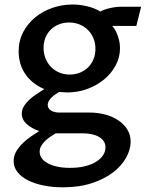

<svg xmlns="http://www.w3.org/2000/svg" viewBox="-20 -547 648 839"><path d="M223.6 35.6Q212.4 42 200.2 50.3Q188 58.6 177.5 68.6Q167 78.6 160.2 90.6Q153.3 102.5 153.3 116.2Q153.3 130.9 161.9 143.6Q170.4 156.2 187.3 165.8Q204.1 175.3 229 180.9Q253.9 186.5 286.1 186.5Q323.2 186.5 352.1 179.2Q380.9 171.9 400.6 159.4Q420.4 147 430.7 130.9Q440.9 114.7 440.9 97.2Q440.9 81.5 433.1 70.1Q425.3 58.6 411.9 50.8Q398.4 43 380.4 39.3Q362.3 35.6 341.8 35.6ZM151.4 25.9Q117.7 14.2 96.4 -5.1Q75.2 -24.4 75.2 -50.8Q75.2 -66.9 83.7 -81.5Q92.3 -96.2 106.2 -109.4Q120.1 -122.6 137.7 -134.5Q155.3 -146.5 173.3 -157.7Q143.1 -170.9 121.8 -189Q100.6 -207 87.2 -228.5Q73.7 -250 67.6 -273.9Q61.5 -297.9 61.5 -322.3Q61.5 -369.1 81.5 -407Q101.6 -444.8 134.5 -471.7Q167.5 -498.5 209.7 -512.9Q252 -527.3 296.9 -527.3Q330.6 -527.3 363.3 -519Q396 -510.7 418.5 -496.6Q434.1 -505.4 460 -511.5Q485.8 -517.6 513.7 -517.6H596.7L575.7 -433.6H470.7Q473.6 -430.7 479.5 -422.1Q485.4 -413.6 490.7 -400.9Q496.1 -388.2 500.2 -371.8Q504.4 -355.5 504.4 -336.9Q504.4 -295.9 485.1 -260.5Q465.8 -225.1 433.8 -199Q401.9 -172.9 360.6 -158Q319.3 -143.1 275.9 -143.1Q266.6 -143.1 257.3 -143.8Q248 -144.5 238.3 -145.5Q230.5 -140.6 221.7 -134.5Q212.9 -128.4 205.6 -121.3Q198.2 -114.3 193.4 -106Q188.5 -97.7 188.5 -88.9Q188.5 -73.7 202.1 -64.5Q215.8 -55.2 239.7 -55.2H371.6Q406.7 -55.2 439.2 -46.6Q471.7 -38.1 496.3 -21.7Q521 -5.4 535.9 18.3Q550.8 42 550.8 72.3Q550.8 106 531.5 141.4Q512.2 176.8 474.6 205.8Q437 234.9 381.8 253.2Q326.7 271.5 254.9 271.5Q209 271.5 169.7 263.4Q130.4 255.4 101.3 240.5Q72.3 225.6 55.9 204.3Q39.6 183.1 39.6 156.7Q39.6 133.3 51.8 113.3Q64 93.3 81.5 76.7Q99.1 60.1 118.2 47.4Q137.2 34.7 151.4 25.9ZM170.4 -337.9Q170.4 -313 179 -291.7Q187.5 -270.5 202.9 -254.6Q218.3 -238.8 239 -230Q259.8 -221.2 284.7 -221.2Q308.1 -221.2 328.6 -229.2Q349.1 -237.3 364.3 -252Q379.4 -266.6 388.2 -287.4Q397 -308.1 397 -333.5Q397 -358.4 388.4 -379.4Q379.9 -400.4 364.5 -415.8Q349.1 -431.2 328.1 -439.9Q307.1 -448.7 282.2 -448.7Q258.8 -448.7 238.5 -440.9Q218.3 -433.1 203.1 -418.7Q188 -404.3 179.2 -383.8Q170.4 -363.3 170.4 -337.9Z"/></svg>

Font: Proza Libre
Style: Medium
Weight: 500
Designer: Jasper de Waard
Foundry: Jasper de Waard
Version: Version 1.000; ttfautohint (v1.4.1.8-43bc)